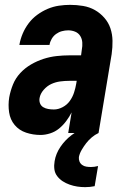

<svg xmlns="http://www.w3.org/2000/svg" viewBox="-20 -548 540 791"><path d="M147 8Q116 8 87.5 -1.5Q59 -11 40.5 -33Q22 -55 17.5 -85.5Q13 -116 18 -147Q23 -174 33.5 -200Q44 -226 63.5 -247Q83 -268 108 -282.5Q133 -297 159.5 -305.5Q186 -314 213 -317Q240 -320 266 -320H314L317 -343Q320 -358 319 -373Q318 -388 310.5 -400Q303 -412 289.5 -417.5Q276 -423 261 -423Q248 -423 235 -419.5Q222 -416 211 -408Q200 -400 193 -388Q186 -376 184 -363H60V-364Q64 -387 73.5 -409.5Q83 -432 98 -452Q113 -472 133.5 -487Q154 -502 176.5 -511.5Q199 -521 222.5 -524.5Q246 -528 269 -528Q296 -528 322.5 -523.5Q349 -519 371 -506.5Q393 -494 410 -474.5Q427 -455 435 -431Q443 -407 443.5 -380Q444 -353 440 -325L386 0H261L275 -85Q266 -67 253 -49.5Q240 -32 223.5 -18.5Q207 -5 186.5 1.5Q166 8 147 8ZM202 -97Q220 -97 238 -106.5Q256 -116 267.5 -132Q279 -148 285 -166.5Q291 -185 294 -203L296 -215H266Q247 -215 228 -212.5Q209 -210 191.5 -202Q174 -194 160 -178Q146 -162 143 -144Q141 -132 145 -122Q149 -112 158 -106.5Q167 -101 178.5 -99Q190 -97 202 -97ZM331 223Q314 223 298 220.5Q282 218 266.5 212.5Q251 207 238 198.5Q225 190 215.5 177.5Q206 165 204 149Q202 133 205 116Q210 85 229 57Q248 29 274.5 9Q301 -11 331.5 -23.5Q362 -36 392 -40L386 0Q371 7 358 18Q345 29 335 42Q325 55 316.5 69.5Q308 84 305 99Q304 109 307.5 117.5Q311 126 318.5 131.5Q326 137 335.5 138.5Q345 140 355 140Q362 140 369 139Q376 138 384 136L370 219Q360 221 350.5 222Q341 223 331 223Z"/></svg>

Font: Iosevka Term Curly XBd Obl
Style: Regular
Weight: 800
Italic angle: -9°
Designer: Belleve Invis
Foundry: Belleve Invis
Version: Version 32.3.0